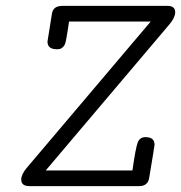

<svg xmlns="http://www.w3.org/2000/svg" viewBox="-20 -631 614 651"><path d="M52 -22Q52 -39 70 -61L491 -558H214Q213 -549 211 -537Q209 -525 208 -518.5Q207 -512 205.5 -503.5Q204 -495 203 -490.5Q202 -486 200 -481Q198 -476 195.5 -473.5Q193 -471 190 -468.5Q187 -466 182.5 -465Q178 -464 173 -464Q141 -464 141 -490Q141 -491 156 -584Q160 -611 191 -611H549Q574 -611 574 -589Q574 -572 555 -549L135 -53H429Q440 -130 447 -148Q454 -166 473 -166H474Q504 -166 504 -140Q504 -136 486 -29Q482 0 452 0H80Q52 0 52 -22Z"/></svg>

Font: CMU Typewriter Text
Style: LightOblique
Weight: 200
Italic angle: -9.46001°
Version: Version 0.7.0